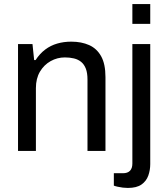

<svg xmlns="http://www.w3.org/2000/svg" viewBox="-20 -743 826 945"><path d="M68.7 0V-526H139.9L148.1 -447.3H155.1Q175.8 -479.1 202.6 -499.2Q229.4 -519.3 261.6 -528.6Q293.8 -538 330.9 -538Q380.9 -538 418.7 -521.1Q456.5 -504.3 477.8 -466.1Q499.1 -428 499.1 -363.3V0H410.6V-351.4Q410.6 -384 402.5 -405Q394.4 -426 379.6 -438.2Q364.8 -450.4 344.2 -455.4Q323.7 -460.4 299.4 -460.4Q261.8 -460.4 229.1 -442.1Q196.4 -423.8 176.5 -390.1Q156.7 -356.3 156.7 -309.2V0ZM631.5 -625.4V-723H719.5V-625.4ZM609.3 182Q597.6 182 584.8 180.5Q572 178.9 560.2 176.3Q548.5 173.8 540.3 170.7V109.6H585.2Q608.1 109.6 619.8 97.5Q631.5 85.3 631.5 61.9V-526H719.5V64.5Q719.5 94.2 709.9 121.3Q700.2 148.4 676.4 165.2Q652.5 182 609.3 182Z"/></svg>

Font: Archivo SemiBold
Style: Regular
Weight: 600
Designer: Hector Gatti
Foundry: Omnibus-Type
Version: Version 2.001